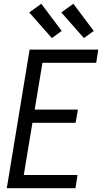

<svg xmlns="http://www.w3.org/2000/svg" viewBox="-20 -998 541 1018"><path d="M16 0 137 -735H501L490 -665H205L164 -417H393L381 -347H152L106 -70H391L380 0ZM425 -796 305 -932 369 -978 477 -834ZM255 -796 135 -932 199 -978 307 -834Z"/></svg>

Font: Iosevka SS18
Style: Italic
Weight: 400
Italic angle: -9°
Monospace: yes
Designer: Belleve Invis
Foundry: Belleve Invis
Version: Version 25.1.1; ttfautohint (v1.8.4)